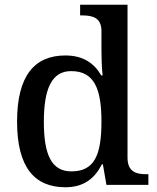

<svg xmlns="http://www.w3.org/2000/svg" viewBox="-20 -780 664 810"><path d="M256 10C334 10 380 -28 410 -87H414L429 0H606V-45H598C553 -45 518 -56 518 -115V-760H318V-715H326C370 -715 408 -706 408 -649V-572C408 -539 409 -494 413 -462H407C378 -512 332 -546 256 -546C125 -546 52 -460 52 -267C52 -75 125 10 256 10ZM281 -57C198 -57 165 -126 165 -266C165 -405 198 -480 280 -480C378 -480 408 -405 408 -267C408 -125 378 -57 281 -57Z"/></svg>

Font: Noto Serif Malayalam Medium
Style: Regular
Weight: 500
Designer: Indian type Foundry, Jelle Bosma, Monotype Design Team
Foundry: Monotype Imaging Inc.
Version: Version 2.104